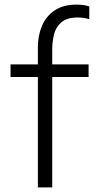

<svg xmlns="http://www.w3.org/2000/svg" viewBox="-20 -809 429 829"><path d="M143.5 0V-476.5H25.5V-531H143.5V-604.5Q143.5 -655 161 -696.8Q178.5 -738.5 215.5 -763.8Q252.5 -789 311 -789Q332.5 -789 346.2 -786.2Q360 -783.5 365.5 -781V-726.5Q359 -728.5 345.5 -731Q332 -733.5 316.5 -733.5Q269 -733.5 245 -712.8Q221 -692 213.2 -660.2Q205.5 -628.5 205.5 -594.5V-531H362.5V-476.5H205.5V0Z"/></svg>

Font: Epilogue Light
Style: Regular
Weight: 300
Designer: Tyler Finck
Foundry: Etcetera Type Co
Version: Version 2.111; ttfautohint (v1.8.3)